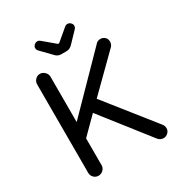

<svg xmlns="http://www.w3.org/2000/svg" viewBox="-201 -1024 1055 1133"><g transform="rotate(-30 327.0 -457.0)"><path d="M306 -754Q282 -754 266 -773L199 -842Q191 -850 191 -861Q190 -872 199.5 -881.5Q209 -891 222 -891Q232 -891 240 -884L316 -820Q324 -812 332 -820L408 -884Q416 -891 427 -891Q439 -891 448.5 -881.5Q458 -872 457 -861Q457 -850 449 -842L383 -773Q365 -754 343 -754ZM139 -23Q120 -23 107 -36.5Q94 -50 94 -68V-671Q94 -689 107 -703Q120 -717 139 -717Q157 -717 171 -703Q185 -689 185 -671V-362L517 -701Q529 -717 551 -717Q568 -717 580.5 -705.5Q593 -694 593 -676Q593 -658 582 -645L356 -422L615 -96Q626 -83 626 -67Q627 -49 613.5 -36Q600 -23 582 -23Q561 -23 546 -41L295 -361L185 -251V-68Q185 -49 171 -36Q157 -23 139 -23Z"/></g></svg>

Font: Huninn
Style: Regular
Weight: 400
Designer: justfont
Foundry: justfont
Version: Version 1.003